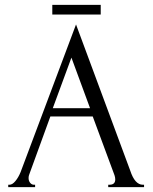

<svg xmlns="http://www.w3.org/2000/svg" viewBox="-20 -773 630 793"><path d="M427 0V-10H432Q456 -10 456 -32Q456 -40 453 -49L363 -292H188L101 -53Q98 -46 98 -38Q98 -26 104.5 -18Q111 -10 120 -10H125V0H14V-10H19Q31 -10 43.5 -25Q56 -40 65 -62L294 -672L518 -68Q537 -10 570 -10H575V0ZM275 -535 198 -326H352ZM196 -713V-753H396V-713Z"/></svg>

Font: Forum
Style: Regular
Weight: 400
Designer: Denis Masharov
Foundry: Denis Masharov
Version: Version 1.000